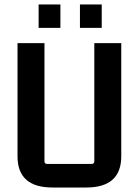

<svg xmlns="http://www.w3.org/2000/svg" viewBox="-20 -827 618 855"><path d="M249 -703H152V-807H249ZM433 -703H336V-807H433ZM364 8H214Q58 8 58 -131V-635H178V-109Q178 -97 190 -97H388Q400 -97 400 -109V-635H520V-131Q520 8 364 8Z"/></svg>

Font: Gemunu Libre
Style: Bold
Weight: 700
Designer: Puspanada Ekanayake, Sola Matas, Pathum Egodawatta, Kosala Senevirathne
Foundry: mooniak
Version: Version 1.100